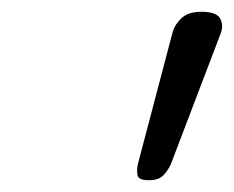

<svg xmlns="http://www.w3.org/2000/svg" viewBox="-20 -1017 397 326"><path d="M233 -711Q215 -711 213.5 -719.5Q212 -728 214 -738L273 -962Q277 -976 288.5 -986.5Q300 -997 322 -997Q347 -997 353.5 -986Q360 -975 355 -961L270 -738Q265 -727 257 -719Q249 -711 233 -711Z"/></svg>

Font: Playwrite US Trad Light
Style: Regular
Weight: 300
Designer: Veronika Burian, José Scaglione
Foundry: TypeTogether
Version: Version 1.003